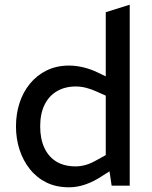

<svg xmlns="http://www.w3.org/2000/svg" viewBox="-20 -790 647 817"><path d="M274 7Q219 7 177.5 -13.5Q136 -34 107 -70.5Q78 -107 63 -153.5Q48 -200 48 -252Q48 -305 63 -351.5Q78 -398 107.5 -434Q137 -470 179 -490.5Q221 -511 274 -511Q304 -511 336.5 -503Q369 -495 399 -480L430 -465V-738L532 -770V0H455L446 -61L413 -40Q380 -18 344.5 -5.5Q309 7 274 7ZM151 -252Q151 -199 169 -160.5Q187 -122 220.5 -102Q254 -82 302 -82Q322 -82 344 -88Q366 -94 392 -109L430 -130V-383L392 -400Q368 -411 346 -416.5Q324 -422 302 -422Q257 -422 222.5 -402Q188 -382 169.5 -344Q151 -306 151 -252Z"/></svg>

Font: REM
Style: Regular
Weight: 400
Designer: Octavio Pardo
Foundry: Ashler Design
Version: Version 1.005;gftools[0.9.28]